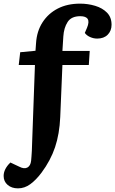

<svg xmlns="http://www.w3.org/2000/svg" viewBox="-62 -803 633 1055"><path d="M379 -714Q330 -714 309.5 -682Q289 -650 286 -603L281 -523H431L426 -446H281L269 -160Q265 -67 240.5 6Q216 79 166 146Q136 186 104.5 209Q73 232 37 232Q2 232 -20 213Q-42 194 -42 164Q-42 126 -5 90L44 113Q71 127 88.5 117.5Q106 108 109 80Q110 68 111 56.5Q112 45 113 25.5Q114 6 115 -32L130 -446H41L49 -516L133 -524L136 -565Q140 -631 171.5 -680Q203 -729 255.5 -756Q308 -783 378 -783Q421 -783 461 -771Q501 -759 526 -733.5Q551 -708 551 -667Q551 -634 530 -612.5Q509 -591 472 -591Q452 -591 433 -599.5Q414 -608 404 -622L416 -650Q443 -714 379 -714Z"/></svg>

Font: Literata 7pt
Style: Bold Italic
Weight: 700
Italic angle: -2°
Designer: Latin by Veronika Burian and Jose Scaglione. Greek by Irene Vlachou. Cyrillic by Vera Evstafieva
Foundry: TypeTogether
Version: Version 3.002